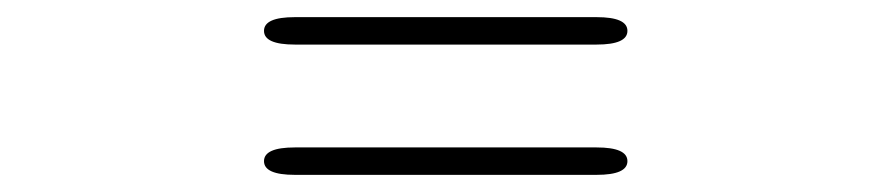

<svg xmlns="http://www.w3.org/2000/svg" viewBox="-20 -492 1040 224"><path d="M324 -288Q288 -288 288 -304Q288 -320 324 -320H676Q712 -320 712 -304Q712 -288 676 -288ZM324 -440Q288 -440 288 -456Q288 -472 324 -472H676Q712 -472 712 -456Q712 -440 676 -440Z"/></svg>

Font: Resource Han Rounded KR Light
Style: Regular
Weight: 300
Designer: Cyano Hao (round all glyphs); Ryoko NISHIZUKA 西塚涼子 (kana, bopomofo & ideographs); Paul D. Hunt (Latin, Greek & Cyrillic)
Foundry: Cyano Hao
Version: 0.990